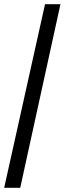

<svg xmlns="http://www.w3.org/2000/svg" viewBox="-20 -780 310 921"><path d="M0 121 196 -760H270L77 121Z"/></svg>

Font: Noto Serif Khmer SemiCondensed Black
Style: Regular
Weight: 900
Width: 4
Designer: Danh Hong and the Monotype Design Team
Foundry: Monotype Imaging Inc.
Version: Version 2.004